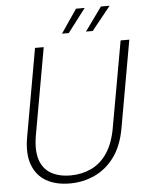

<svg xmlns="http://www.w3.org/2000/svg" viewBox="-59 -931 751 990"><g transform="rotate(-5 316.0 -435.5)"><path d="M263 12Q190 12 140 -17Q90 -46 69 -104Q48 -162 64 -249L144 -700H189L109 -250Q96 -175 111.5 -126Q127 -77 168 -53Q209 -29 270 -29Q328 -29 377 -52Q426 -75 459.5 -124.5Q493 -174 507 -252L587 -700H632L552 -249Q536 -158 493.5 -100.5Q451 -43 391 -15.5Q331 12 263 12ZM413 -761 501 -883H546L448 -761ZM289 -761 372 -883H417L324 -761Z"/></g></svg>

Font: DM Sans 28pt ExtraLight
Style: Italic
Weight: 250
Italic angle: -10°
Version: Version 4.004;gftools[0.9.30]